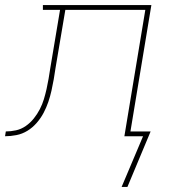

<svg xmlns="http://www.w3.org/2000/svg" viewBox="-76 -540 696 761"><path d="M406 201 491 0H417L500 -501H183L144 -270Q141 -248 137 -225.5Q133 -203 128 -180.5Q123 -158 115.5 -136Q108 -114 97 -93Q86 -72 69.5 -53Q53 -34 32.5 -21.5Q12 -9 -11 -4.5Q-34 0 -56 0L-53 -19Q-33 -19 -12.5 -23.5Q8 -28 26 -40.5Q44 -53 58 -70.5Q72 -88 82 -107.5Q92 -127 98 -147Q104 -167 108.5 -187Q113 -207 116.5 -227.5Q120 -248 123 -268L162 -501H94V-520H524L441 -19H521L429 201Z"/></svg>

Font: Iosevka Etoile Thin
Style: Italic
Weight: 100
Italic angle: -9°
Designer: Belleve Invis
Foundry: Belleve Invis
Version: Version 22.1.2; ttfautohint (v1.8.4)